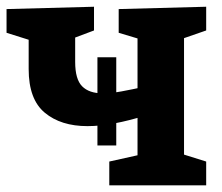

<svg xmlns="http://www.w3.org/2000/svg" viewBox="-20 -558 669 578"><path d="M309 0V-71.7L417 -95.7L394 -70.3V-244L417 -210Q369.3 -195 325.3 -186.7Q281.3 -178.3 243.3 -178.3Q163.3 -178.3 114.8 -218.7Q66.3 -259 66.3 -350V-463.3L102.3 -427L-0.3 -459.3V-530.7L263 -537.7V-466.3L176.3 -433.7L206.3 -463.3V-371.7Q206.3 -319.3 227.3 -298.2Q248.3 -277 289.3 -277Q313.7 -277 345.5 -282.8Q377.3 -288.7 417 -297.3L394 -269.3V-463.3L416 -435.7L337.3 -459.3V-530.7L600.7 -537.7V-466.3L506.7 -433.7L534 -463.3V-70.3L507 -101L600.7 -71.7V0ZM273.3 -120V-385.7H330V-120Z"/></svg>

Font: Bitter Thin
Style: Regular
Weight: 100
Designer: Sol Matas, and Bitter project Authors
Foundry: Sol Matas
Version: Version 2.002